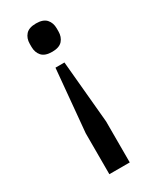

<svg xmlns="http://www.w3.org/2000/svg" viewBox="-185 -582 661 815"><g transform="rotate(-30 145.0 -175.0)"><path d="M95 180V-21L123 -326H167L195 -21V180ZM145 -391Q110 -391 94.5 -408.5Q79 -426 79 -453V-468Q79 -495 94.5 -512.5Q110 -530 145 -530Q180 -530 195.5 -512.5Q211 -495 211 -468V-453Q211 -426 195.5 -408.5Q180 -391 145 -391Z"/></g></svg>

Font: IBM Plex Sans Arabic Text
Style: Regular
Weight: 450
Designer: Mike Abbink, Paul van der Laan, Pieter van Rosmalen, Wael Morcos, Khajak Apelian
Foundry: Bold Monday
Version: Version 1.2